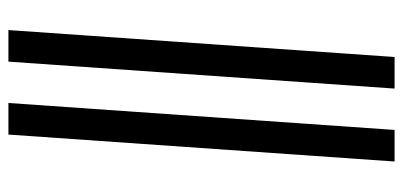

<svg xmlns="http://www.w3.org/2000/svg" viewBox="-270 -464 957 456"><g transform="rotate(-90 208.0 -235.5)"><path d="M226.1 223.6 290.1 -693.5H365.1L301.1 223.6ZM52.9 223.6 116.9 -693.5H191.9L127.9 223.6Z"/></g></svg>

Font: Ancizar Sans Thin
Style: Italic
Weight: 100
Italic angle: -4°
Designer: Cesar Puertas, Viviana Monsalve, Julian Moncada, Julian Prieto, Jose Castro, Mariel Hernandez, Felipe Aragon, Sara Alarc
Version: Version 8.100